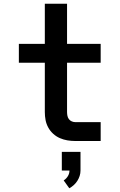

<svg xmlns="http://www.w3.org/2000/svg" viewBox="-20 -755 640 1028"><path d="M384 0Q362 0 341 -3.5Q320 -7 300.5 -15.5Q281 -24 265 -38.5Q249 -53 238.5 -72Q228 -91 224 -112Q220 -133 220 -155V-419H81V-520H220V-735H339V-520H519V-419H339V-155Q339 -145 341 -135Q343 -125 349 -117Q355 -109 364.5 -105Q374 -101 384 -101H519V0ZM351 253 321 211Q335 202 343.5 188Q352 174 352 158H311V58H411V158Q411 173 406.5 187Q402 201 394 213.5Q386 226 375 236Q364 246 351 253Z"/></svg>

Font: Iosevka SS04 Extended
Style: Bold
Weight: 700
Width: 7
Monospace: yes
Designer: Belleve Invis
Foundry: Belleve Invis
Version: Version 19.0.0; ttfautohint (v1.8.4)